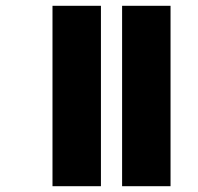

<svg xmlns="http://www.w3.org/2000/svg" viewBox="-20 -642 684 662"><path d="M401 -622V0H568V-622ZM161 -622V0H328V-622Z"/></svg>

Font: Noto Sans Devanagari SemiCondensed Black
Style: Regular
Weight: 900
Width: 4
Designer: Jelle Bosma - Monotype Design Team
Foundry: Monotype Imaging Inc.
Version: Version 2.004